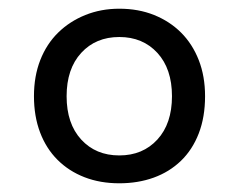

<svg xmlns="http://www.w3.org/2000/svg" viewBox="-20 -522 549 441"><path d="M58 -301Q58 -347 72.5 -384Q87 -421 113.5 -447Q140 -473 176 -487.5Q212 -502 254 -502Q298 -502 334 -487.5Q370 -473 396 -447Q422 -421 436.5 -384Q451 -347 451 -301Q451 -253 436.5 -215.5Q422 -178 395.5 -152.5Q369 -127 333 -114Q297 -101 254 -101Q210 -101 174 -115Q138 -129 112 -155Q86 -181 72 -218Q58 -255 58 -301ZM133 -301Q133 -238 166.5 -201.5Q200 -165 254 -165Q308 -165 341.5 -201.5Q375 -238 375 -301Q375 -364 341.5 -400.5Q308 -437 254 -437Q200 -437 166.5 -400.5Q133 -364 133 -301Z"/></svg>

Font: Baloo 2
Style: Regular
Weight: 400
Designer: Sarang Kulkarni and Ek Type
Foundry: Ek Type
Version: Version 1.640;hotconv 1.0.111;makeotfexe 2.5.65597; ttfautoh